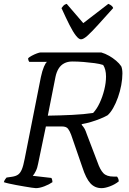

<svg xmlns="http://www.w3.org/2000/svg" viewBox="-29 -976 670 996"><path d="M157 0Q151 0 135 -2.5Q119 -5 98 -8.5Q77 -12 55.5 -16Q34 -20 16.5 -24Q-1 -28 -9 -31Q-7 -39 -2 -46Q3 -53 5 -55L33 -59Q53 -62 64.5 -70Q76 -78 84 -96.5Q92 -115 99 -152L183 -576Q190 -609 199 -630Q208 -651 215 -655H123Q120 -659 118.5 -663.5Q117 -668 117 -674Q123 -680 136 -687Q149 -694 162.5 -699Q176 -704 182 -704H496Q517 -698 537 -686.5Q557 -675 573.5 -661Q590 -647 600 -632Q603 -625 604.5 -615.5Q606 -606 606 -595Q606 -567 600 -534.5Q594 -502 583 -471Q572 -440 558 -415.5Q544 -391 529 -378Q515 -370 492 -360.5Q469 -351 443.5 -343.5Q418 -336 395 -332V-328Q404 -318 409.5 -308.5Q415 -299 422 -278L477 -134Q490 -96 507 -78Q524 -60 560 -60H578Q583 -54 585 -47.5Q587 -41 587 -35Q567 -19 541.5 -9.5Q516 0 498 0Q463 0 440 -25Q417 -50 398 -109L340 -277Q333 -296 324 -308Q315 -320 292 -320H209L169 -128Q165 -105 156.5 -88Q148 -71 141 -64L237 -53Q239 -52 241 -45Q243 -38 243 -31Q226 -19 201 -9.5Q176 0 157 0ZM219 -376Q285 -377 346 -380Q407 -383 454 -390Q473 -410 488 -442Q503 -474 512 -510.5Q521 -547 521 -579Q521 -598 517 -613.5Q513 -629 506 -639Q488 -645 461.5 -648.5Q435 -652 405 -654.5Q375 -657 346 -657Q322 -657 304 -647.5Q286 -638 275 -620Q264 -602 259 -578ZM391 -772Q380 -772 365 -791Q350 -810 331.5 -846.5Q313 -883 290 -934Q295 -941 300.5 -947Q306 -953 317 -956L403 -856L533 -956Q543 -952 550 -946Q557 -940 558 -934Q513 -884 480 -847.5Q447 -811 425.5 -791.5Q404 -772 391 -772Z"/></svg>

Font: Texturina Medium 12pt Light
Style: Italic
Weight: 300
Italic angle: -11°
Version: Version 1.002